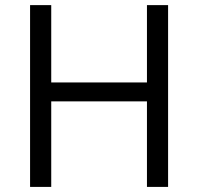

<svg xmlns="http://www.w3.org/2000/svg" viewBox="-20 -734 778 754"><path d="M640.1 0H557.1V-335.9H181.2V0H98.1V-713.9H181.2V-410.2H557.1V-713.9H640.1Z"/></svg>

Font: f06597129
Style: Regular
Weight: 400
Foundry: Ascender Corporation
Version: Version 1.10